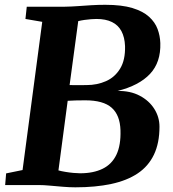

<svg xmlns="http://www.w3.org/2000/svg" viewBox="-20 -771 720 800"><path d="M294 9.5Q270 9.5 242.5 7.2Q215 5 188.2 2.5Q161.5 0 140 0H1.5L5.5 -48.5L74 -62.5L156 -680L86 -692L91.5 -743H248.5Q277.5 -743.5 304.5 -745.5Q331.5 -747.5 359.5 -749.2Q387.5 -751 418.5 -751Q487.5 -751 531.8 -737.5Q576 -724 601 -701.2Q626 -678.5 636.5 -650.2Q647 -622 648 -591.5Q650.5 -511.5 605 -463Q559.5 -414.5 469.5 -392Q523 -393 562.2 -372.2Q601.5 -351.5 623 -317.2Q644.5 -283 644.5 -243Q644.5 -175 621.5 -126.8Q598.5 -78.5 553.8 -48.5Q509 -18.5 443.5 -4.5Q378 9.5 294 9.5ZM314 -49Q369 -49 407.5 -67.8Q446 -86.5 465 -126.2Q484 -166 482 -228.5Q480 -291.5 445.2 -322.2Q410.5 -353 335 -353Q310.5 -353 294.8 -352.5Q279 -352 262 -351L223.5 -61Q236 -57.5 252.8 -54.8Q269.5 -52 286 -50.5Q302.5 -49 314 -49ZM270 -416.5Q289.5 -416 306.2 -416.2Q323 -416.5 340.5 -416.5Q384.5 -416.5 421.5 -432.8Q458.5 -449 480.5 -485Q502.5 -521 501 -579Q499.5 -616 486 -641.2Q472.5 -666.5 446.5 -679.2Q420.5 -692 382 -692Q373 -692 359.5 -691Q346 -690 332 -688Q318 -686 306 -683Z"/></svg>

Font: Merriweather 20pt ExtraBold
Style: Italic
Weight: 800
Italic angle: -7.8°
Version: Version 2.101